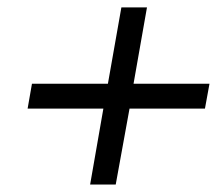

<svg xmlns="http://www.w3.org/2000/svg" viewBox="-20 -619 602 516"><path d="M222.2 -123 257.8 -327.1H54.2L65.9 -394H270L306.2 -599.1H375L338.9 -394H543L530.8 -327.1H328.1L291 -123Z"/></svg>

Font: Hubot Sans
Style: Italic
Weight: 400
Italic angle: -10°
Designer: Deni Anggara
Foundry: GitHub
Version: Version 1.001;gftools[0.9.31]